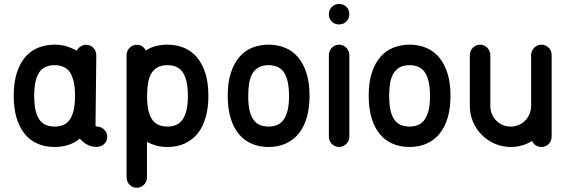

<svg xmlns="http://www.w3.org/2000/svg" viewBox="-20 -728 2800 951"><path d="M250.5 -506.8Q282.2 -506.8 308.3 -499Q334.5 -491.2 360.4 -476.6Q367.2 -490.2 379.6 -498.3Q392.1 -506.3 406.7 -506.3Q417 -506.3 426 -502.2Q435.1 -498 442.1 -491.2Q449.2 -484.4 453.1 -475.1Q457 -465.8 457 -455.6L453.1 -107.9Q453.1 -103 456.1 -102.1Q459 -101.1 460 -101.1H460.4Q471.2 -101.1 480.2 -96.9Q489.3 -92.8 496.3 -85.7Q503.4 -78.6 507.3 -69.6Q511.2 -60.5 511.2 -50.3Q511.2 -39.6 507.1 -30.3Q502.9 -21 495.8 -14.4Q488.8 -7.8 479.5 -4.2Q470.2 -0.5 460 -0.5H459Q432.1 -0.5 411.9 -11.7Q391.6 -22.9 375 -41.5Q350.6 -20.5 318.8 -10.3Q287.1 0 250.5 0Q203.6 0 166 -16.4Q128.4 -32.7 102.3 -64.7Q76.2 -96.7 62 -144Q47.9 -191.4 47.9 -253.4Q47.9 -319.3 63.2 -366.9Q78.6 -414.6 105.5 -445.8Q132.3 -477.1 169.7 -491.9Q207 -506.8 250.5 -506.8ZM323.7 -374Q311.5 -389.2 293.2 -397.2Q274.9 -405.3 250.5 -405.3Q197.8 -405.3 173.6 -368.4Q149.4 -331.5 149.4 -253.4Q149.4 -208.5 156.7 -179.2Q164.1 -149.9 177.2 -132.6Q190.4 -115.2 209.2 -108.2Q228 -101.1 250.5 -101.1Q272.9 -101.1 291.7 -108.2Q310.5 -115.2 323.7 -132.8Q336.9 -150.4 344.2 -179.4Q351.6 -208.5 351.6 -253.4Q351.6 -298.8 344 -327.6Q336.4 -356.4 323.7 -374Z M809.6 -506.8Q854 -506.8 891.6 -491.2Q929.2 -475.6 955.8 -443.8Q982.4 -412.1 997.3 -364.7Q1012.2 -317.4 1012.2 -253.4Q1012.2 -193.4 998.5 -146.2Q984.9 -99.1 959 -66.9Q933.1 -34.7 895.3 -17.3Q857.4 0 809.6 0Q779.3 0 755.6 -6.3Q731.9 -12.7 708 -24.9V151.9Q708 162.6 703.9 171.6Q699.7 180.7 692.6 187.5Q685.5 194.3 676.5 198.2Q667.5 202.1 657.2 202.1Q647.5 202.1 637.9 198Q628.4 193.8 621.8 187.3Q615.2 180.7 611.1 171.1Q606.9 161.6 606.9 151.9V-456.1Q606.9 -465.3 610.8 -474.6Q614.7 -483.9 621.6 -490.7Q628.4 -497.6 637.5 -502Q646.5 -506.3 657.2 -506.3Q672.9 -506.3 683.1 -499.5Q693.4 -492.7 703.1 -478.5Q746.6 -506.8 809.6 -506.8ZM882.3 -374Q870.1 -389.6 851.6 -397.5Q833 -405.3 809.6 -405.3Q779.3 -405.3 759.8 -394Q740.2 -382.8 728.8 -362.8Q717.3 -342.8 712.9 -314.9Q708.5 -287.1 708.5 -253.4Q708.5 -208.5 715.6 -179.2Q722.7 -149.9 736.1 -132.6Q749.5 -115.2 768.3 -108.2Q787.1 -101.1 809.6 -101.1Q831.5 -101.1 850.3 -108.4Q869.1 -115.7 882.6 -133.5Q896 -151.4 903.3 -180.2Q910.6 -209 910.6 -253.4Q910.6 -293 903.8 -323.7Q897 -354.5 882.3 -374Z M1310.5 -506.8Q1355 -506.8 1392.6 -491.2Q1430.2 -475.6 1456.8 -443.8Q1483.4 -412.1 1498.3 -364.7Q1513.2 -317.4 1513.2 -253.4Q1513.2 -193.4 1499.5 -146.2Q1485.8 -99.1 1460 -66.9Q1434.1 -34.7 1396.2 -17.3Q1358.4 0 1310.5 0Q1263.7 0 1226.1 -16.4Q1188.5 -32.7 1162.4 -64.7Q1136.2 -96.7 1122.1 -144Q1107.9 -191.4 1107.9 -253.4Q1107.9 -319.3 1123.3 -366.9Q1138.7 -414.6 1165.5 -445.8Q1192.4 -477.1 1229.7 -491.9Q1267.1 -506.8 1310.5 -506.8ZM1383.3 -374Q1371.1 -389.6 1352.5 -397.5Q1334 -405.3 1310.5 -405.3Q1280.3 -405.3 1260.7 -394Q1241.2 -382.8 1229.7 -362.8Q1218.3 -342.8 1213.9 -314.9Q1209.5 -287.1 1209.5 -253.4Q1209.5 -208.5 1216.6 -179.2Q1223.6 -149.9 1237.1 -132.6Q1250.5 -115.2 1269.3 -108.2Q1288.1 -101.1 1310.5 -101.1Q1332.5 -101.1 1351.3 -108.4Q1370.1 -115.7 1383.5 -133.5Q1397 -151.4 1404.3 -180.2Q1411.6 -209 1411.6 -253.4Q1411.6 -293 1404.8 -323.7Q1397.9 -354.5 1383.3 -374Z M1608.9 -658.2Q1608.9 -668.5 1612.8 -677.5Q1616.7 -686.5 1623.5 -693.6Q1630.4 -700.7 1639.4 -704.6Q1648.4 -708.5 1659.2 -708.5Q1681.2 -708.5 1695.6 -694.3Q1710 -680.2 1710 -658.2V-657.2Q1710 -634.8 1695.1 -620.8Q1680.2 -606.9 1659.2 -606.9Q1637.7 -606.9 1623.3 -621.3Q1608.9 -635.7 1608.9 -657.2V-657.7ZM1608.9 -456.1Q1608.9 -465.8 1612.8 -475.1Q1616.7 -484.4 1623.5 -491.2Q1630.4 -498 1639.6 -502.4Q1648.9 -506.8 1659.2 -506.8Q1669.9 -506.8 1679.2 -502.7Q1688.5 -498.5 1695.3 -491.5Q1702.1 -484.4 1706.3 -475.1Q1710.4 -465.8 1710.4 -456.1V-50.8Q1710.4 -40.5 1706.3 -31.2Q1702.1 -22 1695.1 -15.1Q1688 -8.3 1679 -4.2Q1669.9 0 1659.2 0Q1648.9 0 1639.6 -4.2Q1630.4 -8.3 1623.5 -15.1Q1616.7 -22 1612.8 -31.2Q1608.9 -40.5 1608.9 -50.8Z M2008.8 -506.8Q2053.2 -506.8 2090.8 -491.2Q2128.4 -475.6 2155 -443.8Q2181.6 -412.1 2196.5 -364.7Q2211.4 -317.4 2211.4 -253.4Q2211.4 -193.4 2197.8 -146.2Q2184.1 -99.1 2158.2 -66.9Q2132.3 -34.7 2094.5 -17.3Q2056.6 0 2008.8 0Q1961.9 0 1924.3 -16.4Q1886.7 -32.7 1860.6 -64.7Q1834.5 -96.7 1820.3 -144Q1806.2 -191.4 1806.2 -253.4Q1806.2 -319.3 1821.5 -366.9Q1836.9 -414.6 1863.8 -445.8Q1890.6 -477.1 1928 -491.9Q1965.3 -506.8 2008.8 -506.8ZM2081.5 -374Q2069.3 -389.6 2050.8 -397.5Q2032.2 -405.3 2008.8 -405.3Q1978.5 -405.3 1959 -394Q1939.5 -382.8 1928 -362.8Q1916.5 -342.8 1912.1 -314.9Q1907.7 -287.1 1907.7 -253.4Q1907.7 -208.5 1914.8 -179.2Q1921.9 -149.9 1935.3 -132.6Q1948.7 -115.2 1967.5 -108.2Q1986.3 -101.1 2008.8 -101.1Q2030.8 -101.1 2049.6 -108.4Q2068.4 -115.7 2081.8 -133.5Q2095.2 -151.4 2102.5 -180.2Q2109.9 -209 2109.9 -253.4Q2109.9 -293 2103 -323.7Q2096.2 -354.5 2081.5 -374Z M2615.7 -29.8Q2589.8 -14.2 2563.7 -7.1Q2537.6 0 2509.8 0Q2467.8 0 2430.9 -16.1Q2394 -32.2 2366.5 -59.8Q2338.9 -87.4 2323 -124.3Q2307.1 -161.1 2307.1 -202.6V-456.1Q2307.1 -465.8 2311 -475.1Q2314.9 -484.4 2321.8 -491.2Q2328.6 -498 2337.9 -502.4Q2347.2 -506.8 2357.4 -506.8Q2368.2 -506.8 2377.4 -502.7Q2386.7 -498.5 2393.6 -491.5Q2400.4 -484.4 2404.5 -475.1Q2408.7 -465.8 2408.7 -456.1V-202.6Q2408.7 -183.6 2415.5 -165.5Q2422.4 -147.5 2435.5 -133.3Q2448.7 -119.1 2467.5 -110.1Q2486.3 -101.1 2509.8 -101.1Q2531.7 -101.1 2550.3 -109.4Q2568.8 -117.7 2582.3 -131.8Q2595.7 -146 2603.3 -164.1Q2610.8 -182.1 2610.8 -202.6V-456.1Q2610.8 -465.8 2615 -475.1Q2619.1 -484.4 2626 -491.5Q2632.8 -498.5 2642.1 -502.7Q2651.4 -506.8 2662.1 -506.8Q2671.9 -506.8 2680.9 -502.9Q2689.9 -499 2697 -492.4Q2704.1 -485.8 2708.3 -476.3Q2712.4 -466.8 2712.4 -456.1V-202.6V-50.8Q2712.4 -39.6 2708 -30Q2703.6 -20.5 2696.8 -13.9Q2689.9 -7.3 2680.7 -3.7Q2671.4 0 2662.1 0Q2647.9 0 2635 -7.3Q2622.1 -14.6 2615.7 -29.8Z"/></svg>

Font: TGL 0-17
Style: Regular
Weight: 400
Designer: Peter Wiegel
Foundry: Peter Wiegel
Version: Version 1.003 2010